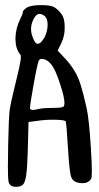

<svg xmlns="http://www.w3.org/2000/svg" viewBox="-20 -807 385 746"><path d="M83 -776.4Q95.7 -786.1 133.8 -787.1Q138.7 -787.1 142.6 -787.1Q173.8 -787.1 188.5 -780.3Q203.1 -772.5 216.8 -754.9Q231.4 -738.3 231.4 -703.1Q232.4 -668 217.8 -638.7Q212.9 -628.9 204.1 -610.4Q211.9 -601.6 234.4 -578.1Q255.9 -554.7 269.5 -531.2Q284.2 -507.8 293.9 -475.6Q303.7 -444.3 316.4 -387.7Q326.2 -343.8 333 -233.4Q336.9 -173.8 336.9 -142.6Q336.9 -116.2 334 -112.3Q322.3 -92.8 293.9 -95.7Q264.6 -97.7 256.8 -119.1Q250 -134.8 244.1 -231.4Q238.3 -327.1 235.4 -335Q233.4 -340.8 196.3 -341.8Q159.2 -342.8 121.1 -336.9Q111.3 -335.9 90.8 -333Q89.8 -304.7 87.9 -219.7Q85.9 -155.3 82 -127.9Q78.1 -100.6 70.3 -90.8Q61.5 -81.1 42 -81.1Q16.6 -81.1 12.7 -103.5Q10.7 -117.2 10.7 -160.2Q10.7 -192.4 11.7 -242.2Q13.7 -346.7 17.6 -379.9Q22.5 -412.1 41 -486.3Q56.6 -548.8 59.6 -570.3Q63.5 -591.8 57.6 -596.7Q40 -618.2 40 -658.2Q41 -698.2 58.6 -733.4Q68.4 -752 68.4 -758.8Q68.4 -766.6 83 -776.4ZM155.3 -743.2Q143.6 -752.9 133.8 -752.9Q120.1 -752.9 110.4 -732.4Q100.6 -713.9 100.6 -694.3Q100.6 -676.8 108.4 -659.2Q116.2 -636.7 127 -636.7Q131.8 -637.7 136.7 -640.6Q144.5 -647.5 153.3 -662.1Q165 -686.5 165 -710Q165 -710.9 165 -710.9Q165 -710.9 165 -711.9Q165 -732.4 155.3 -743.2ZM175.8 -560.5Q165 -573.2 150.4 -577.1Q145.5 -578.1 142.6 -578.1Q134.8 -578.1 131.8 -573.2Q126 -565.4 110.4 -477.5Q96.7 -401.4 96.7 -387.7Q96.7 -385.7 96.7 -384.8Q99.6 -379.9 107.4 -379.9Q113.3 -379.9 122.1 -381.8Q142.6 -387.7 183.6 -387.7Q223.6 -387.7 227.5 -393.6Q230.5 -398.4 230.5 -406.2Q230.5 -427.7 215.8 -473.6Q195.3 -540 175.8 -560.5Z"/></svg>

Font: CillaFHscript
Style: Medium
Weight: 400
Designer: Cecilia Bingert
Version: Version 001.000